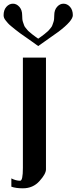

<svg xmlns="http://www.w3.org/2000/svg" viewBox="-82 -812 415 1040"><path d="M125 -602.5Q128.9 -605.5 141.6 -614.3Q154.3 -623 157.2 -626Q160.2 -628.9 169.9 -636.7Q179.7 -644.5 182.6 -648.4Q185.5 -652.3 192.4 -660.2Q199.2 -668 201.2 -674.3Q203.1 -680.7 206.5 -689.5Q210 -698.2 210.9 -708Q211.9 -717.8 211.9 -729.5Q211.9 -757.8 227.1 -774.9Q242.2 -792 261.7 -792Q282.2 -792 297.4 -774.9Q312.5 -757.8 312.5 -729.5Q312.5 -699.2 235.4 -640.6Q226.6 -633.8 125 -562.5Q111.3 -572.3 90.3 -587.4Q69.3 -602.5 57.1 -610.8Q44.9 -619.1 27.8 -631.3Q10.7 -643.6 1.5 -651.4Q-7.8 -659.2 -20 -668.9Q-32.2 -678.7 -38.6 -686Q-44.9 -693.4 -51.3 -701.2Q-57.6 -709 -60.1 -715.8Q-62.5 -722.7 -62.5 -729.5Q-62.5 -757.8 -47.4 -774.9Q-32.2 -792 -11.7 -792Q7.8 -792 22.9 -774.9Q38.1 -757.8 38.1 -729.5Q38.1 -717.8 39.1 -708Q40 -698.2 43.5 -689.5Q46.9 -680.7 48.8 -674.3Q50.8 -668 57.6 -660.2Q64.5 -652.3 67.4 -648.4Q70.3 -644.5 80.1 -636.7Q89.8 -628.9 92.8 -626Q95.7 -623 108.4 -614.3Q121.1 -605.5 125 -602.5ZM167 -500V105.5Q167 129.9 131.8 168.9Q96.7 208 42 208Q3.9 208 -20.5 199.2V154.3Q3.9 167 27.3 167Q42 167 42 97.7V-500Z"/></svg>

Font: okolaks
Style: Bold
Weight: 600
Width: 8
Version: Version 000.6.0